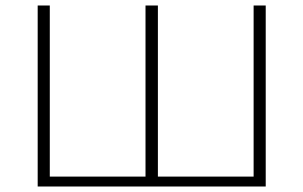

<svg xmlns="http://www.w3.org/2000/svg" viewBox="-20 -678 1103 698"><path d="M946 -658V0H117V-658H161V-36H509V-658H554V-36H902V-658Z"/></svg>

Font: Ysabeau SC Light
Style: Regular
Weight: 300
Designer: Christian Thalmann (Catharsis Fonts)
Version: Version 0.003